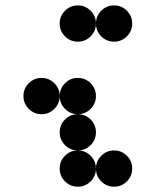

<svg xmlns="http://www.w3.org/2000/svg" viewBox="-20 -704 587 724"><path d="M136.7 -273.4Q108.4 -273.4 88.4 -293.5Q68.4 -313.5 68.4 -341.8Q68.4 -370.1 88.4 -390.1Q108.4 -410.2 136.7 -410.2Q165 -410.2 185.1 -390.1Q205.1 -370.1 205.1 -341.8Q205.1 -313.5 185.1 -293.5Q165 -273.4 136.7 -273.4ZM273.4 -273.4Q245.1 -273.4 225.1 -293.5Q205.1 -313.5 205.1 -341.8Q205.1 -370.1 225.1 -390.1Q245.1 -410.2 273.4 -410.2Q301.8 -410.2 321.8 -390.1Q341.8 -370.1 341.8 -341.8Q341.8 -313.5 321.8 -293.5Q301.8 -273.4 273.4 -273.4ZM273.4 -136.7Q245.1 -136.7 225.1 -156.7Q205.1 -176.8 205.1 -205.1Q205.1 -233.4 225.1 -253.4Q245.1 -273.4 273.4 -273.4Q301.8 -273.4 321.8 -253.4Q341.8 -233.4 341.8 -205.1Q341.8 -176.8 321.8 -156.7Q301.8 -136.7 273.4 -136.7ZM273.4 0Q245.1 0 225.1 -20Q205.1 -40 205.1 -68.4Q205.1 -96.7 225.1 -116.7Q245.1 -136.7 273.4 -136.7Q301.8 -136.7 321.8 -116.7Q341.8 -96.7 341.8 -68.4Q341.8 -40 321.8 -20Q301.8 0 273.4 0ZM410.2 0Q381.8 0 361.8 -20Q341.8 -40 341.8 -68.4Q341.8 -96.7 361.8 -116.7Q381.8 -136.7 410.2 -136.7Q438.5 -136.7 458.5 -116.7Q478.5 -96.7 478.5 -68.4Q478.5 -40 458.5 -20Q438.5 0 410.2 0ZM341.8 -615.2Q341.8 -586.9 321.8 -566.9Q301.8 -546.9 273.4 -546.9Q245.1 -546.9 225.1 -566.9Q205.1 -586.9 205.1 -615.2Q205.1 -643.6 225.1 -663.6Q245.1 -683.6 273.4 -683.6Q301.8 -683.6 321.8 -663.6Q341.8 -643.6 341.8 -615.2ZM478.5 -615.2Q478.5 -586.9 458.5 -566.9Q438.5 -546.9 410.2 -546.9Q381.8 -546.9 361.8 -566.9Q341.8 -586.9 341.8 -615.2Q341.8 -643.6 361.8 -663.6Q381.8 -683.6 410.2 -683.6Q438.5 -683.6 458.5 -663.6Q478.5 -643.6 478.5 -615.2Z"/></svg>

Font: DatDot
Style: Bold
Weight: 700
Designer: GGBot
Version: 1.00